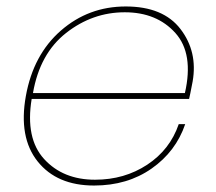

<svg xmlns="http://www.w3.org/2000/svg" viewBox="-20 -567 668 594"><path d="M366 -529Q266 -529 184.5 -465Q103 -401 82 -279H552Q580 -401 522.5 -465Q465 -529 366 -529ZM553 -183Q524 -98 449 -45.5Q374 7 271 7Q156 7 96.5 -67.5Q37 -142 60 -270Q83 -398 168.5 -472.5Q254 -547 369 -547Q485 -547 538.5 -477Q592 -407 576 -315Q567 -268 565 -261H78Q58 -139 116.5 -75Q175 -11 274 -11Q365 -11 435.5 -57.5Q506 -104 533 -183Z"/></svg>

Font: Poppins Thin
Style: Italic
Weight: 250
Italic angle: -10°
Designer: Ninad Kale (Devanagari), Jonny Pinhorn (Latin)
Foundry: Indian Type Foundry
Version: Version 3.200;PS 1.000;hotconv 16.6.54;makeotf.lib2.5.65590